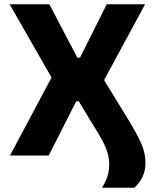

<svg xmlns="http://www.w3.org/2000/svg" viewBox="-20 -733 743 905"><path d="M460.5 151.9Q471.7 134.7 479.3 117Q486.9 99.4 490.9 80.8Q494.9 62.2 494.9 42.7Q494.9 15.2 487 -12Q479.1 -39.1 462 -71.3Q444.9 -103.5 417.8 -145.7L351.4 -255.5H339.2L283.3 -145.2Q265.6 -110.5 247.8 -75.3Q230 -40.1 209.7 0H27.2Q53.5 -49.7 81 -101.2Q108.5 -152.8 138.2 -208.6L233.7 -387.5V-348.8L149.4 -496.3Q120.3 -547.1 90.4 -599.3Q60.5 -651.6 25.4 -713H212.6Q234.6 -671.2 255.6 -631Q276.7 -590.8 295.7 -554.4L344.7 -461.1H356.9L404.1 -555.1Q422.6 -591.8 442.6 -631.9Q462.7 -671.9 483 -713H664Q632.3 -654 603.3 -600.5Q574.2 -547.1 549.8 -502L458.1 -332.2V-375.9L555.7 -216.7Q595.5 -152.8 619.6 -109.5Q643.7 -66.1 654.7 -32.7Q665.7 0.7 665.7 35.9Q665.7 57.1 660.1 77.8Q654.5 98.4 642.8 117Q631.1 135.7 613.1 151.9Z"/></svg>

Font: Commissioner Thin
Style: Regular
Weight: 100
Designer: Kostas Bartsokas
Foundry: Kostas Bartsokas
Version: Version 1.001;gftools[0.9.23]